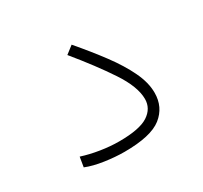

<svg xmlns="http://www.w3.org/2000/svg" viewBox="-105 -609 796 752"><g transform="rotate(-30 293.0 -232.5)"><path d="M262.2 1.5Q220.7 1.5 173.6 -5.4Q126.5 -12.2 92.8 -25.9L100.1 -70.3Q137.7 -58.1 181.2 -51.3Q224.6 -44.4 264.6 -44.4Q356.9 -44.4 395.8 -69.8Q434.6 -95.2 434.6 -138.2Q434.6 -193.8 384 -270Q333.5 -346.2 257.3 -439L292 -465.8Q345.2 -403.8 387.7 -346.7Q430.2 -289.6 454.8 -238Q479.5 -186.5 479.5 -140.6Q479.5 -75.7 430.7 -37.1Q381.8 1.5 262.2 1.5Z"/></g></svg>

Font: Cascadia Mono NF ExtraLight
Style: Regular
Weight: 200
Monospace: yes
Designer: Aaron Bell
Foundry: Saja Typeworks
Version: Version 2404.023; ttfautohint (v1.8.4)